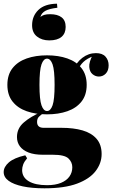

<svg xmlns="http://www.w3.org/2000/svg" viewBox="-20 -833 610 1041"><path d="M247 -614Q207 -614 180.5 -635Q154 -656 154 -696Q154 -746 188 -779Q222 -812 289 -813L291 -791Q248 -786 226.5 -774.5Q205 -763 199 -741Q207 -748 219 -752Q231 -756 252 -756Q292 -756 314 -739Q336 -722 336 -687Q336 -652 313.5 -633Q291 -614 247 -614ZM221 188Q153 188 103.5 177.5Q54 167 27 147.5Q0 128 0 100Q0 72 28 47.5Q56 23 117 9L127 25Q111 44 105.5 59.5Q100 75 100 89Q100 128 135.5 149.5Q171 171 235 171Q280 171 310.5 158.5Q341 146 356.5 124Q372 102 372 74Q372 46 351 26Q330 6 266 6H212Q166 6 135 -6Q104 -18 88 -39.5Q72 -61 72 -90Q72 -137 109 -169Q146 -201 204 -226L213 -218Q203 -211 192 -201Q181 -191 181 -172Q181 -140 217 -140H314Q379 -140 427.5 -126Q476 -112 503.5 -80.5Q531 -49 531 2Q531 52 498.5 94.5Q466 137 398 162.5Q330 188 221 188ZM235 -213Q173 -213 124.5 -230Q76 -247 48 -282.5Q20 -318 20 -373Q20 -428 48 -463.5Q76 -499 124.5 -516Q173 -533 235 -533Q297 -533 345.5 -516Q394 -499 422 -463.5Q450 -428 450 -373Q450 -318 422 -282.5Q394 -247 345.5 -230Q297 -213 235 -213ZM235 -231Q254 -231 265 -262Q276 -293 276 -373Q276 -453 265 -484Q254 -515 235 -515Q216 -515 205 -484Q194 -453 194 -373Q194 -293 205 -262Q216 -231 235 -231ZM398 -445 377 -452Q393 -494 426.5 -519.5Q460 -545 500 -545Q535 -545 552 -526Q569 -507 569 -479Q569 -450 553.5 -434Q538 -418 516 -418Q497 -418 481.5 -431Q466 -444 464 -470Q462 -496 483 -536L487 -529Q452 -516 432 -497Q412 -478 398 -445Z"/></svg>

Font: Playfair Display Black
Style: Regular
Weight: 900
Designer: Claus Eggers Sørensen
Foundry: Claus Eggers Sørensen
Version: Version 1.203